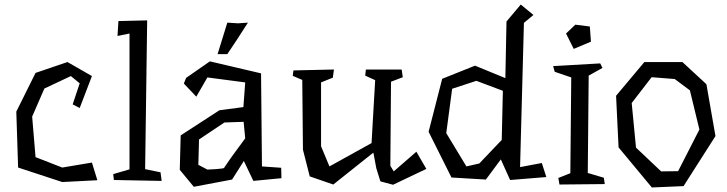

<svg xmlns="http://www.w3.org/2000/svg" viewBox="-20 -800 3210 848"><path d="M410 -4 255 4 60 -60 52 -307 137 -478 278 -526 386 -464 332 -323 301 -339 332 -432 293 -464 176 -409 122 -285 137 -106 255 -60 386 -82Z M694 -1 483 -5 480 -31 552 -52V-652L499 -641L503 -707L630 -710L621 -53L689 -39Z M774 0ZM971 -259 859 -184 856 -72 896 -51Q916 -52 933 -53Q947 -54 958.5 -55.5Q970 -57 970 -59Q970 -59 974 -65Q978 -71 984.5 -80.5Q991 -90 999 -101.5Q1007 -113 1016 -125Q1036 -153 1063 -189L1056 -262ZM907 -529 1133 -476 1137 -65 1222 -59 1223 -13 1099 -1 1057 -89 1005 -7 836 25 774 -50 778 -202 949 -313 1055 -327 1063 -436 896 -458 847 -373 792 -431 802 -456ZM941 -561 984 -700 1031 -697 1075 -700 1026 -624 984 -561Z M1863 -54 1716 16 1660 1 1642 -57 1629 -126 1452 15 1348 -21 1318 -139 1315 -447 1273 -465 1276 -489 1455 -493 1450 -457 1398 -436V-154L1435 -65L1500 -101L1621 -168L1637 -446L1593 -466L1596 -493H1754L1759 -459L1707 -439L1704 -68L1719 -43L1819 -130Z M2201 -399 2084 -443 1977 -408 1951 -212 2040 -65 2097 -78 2196 -182ZM2233 -5 2192 -96 2126 -7 1974 -16 1873 -218 1933 -452 2078 -510 2212 -455 2217 -705 2280 -780 2336 -734 2294 -699 2277 -62 2373 -80 2393 -18Z M2651 13 2451 15 2446 -14 2499 -35 2503 -458 2430 -483 2423 -508 2631 -520 2641 -500 2580 -466 2576 -36 2647 -15ZM2514 -584 2480 -652 2521 -691 2585 -683 2590 -616Z M2858 -459 2770 -345 2789 -148 2900 -43 2975 -44 3069 -228 3027 -401 2960 -451ZM2994 -526 3100 -428 3140 -199 2999 22 2859 28 2712 -149 2701 -377 2826 -526Z"/></svg>

Font: Underdog
Style: Regular
Weight: 400
Designer: Sergey Steblina
Foundry: Sergey Steblina, Jovanny Lemonad
Version: Version 1.001; ttfautohint (v0.9)